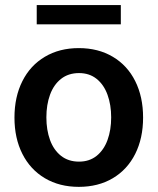

<svg xmlns="http://www.w3.org/2000/svg" viewBox="-20 -727 622 758"><path d="M37.1 -262.7Q37.1 -344.7 68.4 -406.7Q99.6 -468.8 157.2 -502.9Q214.8 -537.1 291 -537.1Q367.7 -537.1 425.3 -502.9Q482.9 -468.8 513.9 -406.7Q544.9 -344.7 544.9 -262.7Q544.9 -181.2 513.7 -119.1Q482.4 -57.1 425 -23.2Q367.7 10.7 291 10.7Q214.8 10.7 157.2 -23.4Q99.6 -57.6 68.4 -119.4Q37.1 -181.2 37.1 -262.7ZM418.9 -263.7Q418.9 -313 404.5 -352.8Q390.1 -392.6 361.6 -415.5Q333 -438.5 292 -438.5Q250 -438.5 220.9 -415.5Q191.9 -392.6 177.5 -353Q163.1 -313.5 163.1 -263.7Q163.1 -213.9 177.5 -174.3Q191.9 -134.8 220.9 -111.8Q250 -88.9 292 -88.9Q333 -88.9 361.6 -111.8Q390.1 -134.8 404.5 -174.3Q418.9 -213.9 418.9 -263.7ZM457 -630.9H125V-707H457Z"/></svg>

Font: Pretendard SemiBold
Style: Regular
Weight: 600
Designer: Base glyphs from Inter by Rasmus Andersson; Hangeul glyphs from Noto Sans CJK(Source Han Sans) by Jang Soo-young and Kan
Foundry: Kil Hyung-jin
Version: Version 1.309